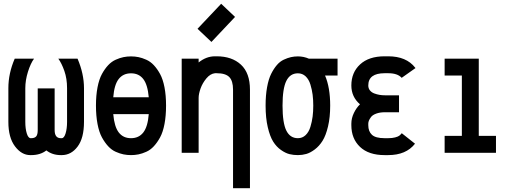

<svg xmlns="http://www.w3.org/2000/svg" viewBox="-20 -811 2741 1019"><path d="M391.6 -499.5Q425.8 -419.4 425.8 -342.8V-164.6Q425.8 -78.1 391.8 -33Q357.9 12.2 307.6 12.2H302.7Q257.8 12.2 226.1 -12.7Q194.3 12.2 145.5 12.2H140.6Q94.7 12.2 59.6 -34.2Q24.4 -80.6 24.4 -164.1V-342.8Q24.4 -421.9 58.1 -499.5H160.6Q142.6 -475.1 128.4 -430.2Q114.3 -385.3 114.3 -342.8V-164.1Q114.3 -128.4 122.1 -103Q129.9 -77.6 143.1 -77.6H145.5Q163.6 -77.6 171.9 -86.9Q180.2 -96.2 180.2 -120.6V-341.8H270V-120.6Q270 -77.6 302.7 -77.6H307.6Q320.3 -77.6 328.1 -103Q335.9 -128.4 335.9 -164.6V-342.8Q335.9 -394 321.5 -434.8Q307.1 -475.6 289.6 -499.5Z M853 -347.7Q861.3 -304.7 861.3 -250.5Q861.3 -196.3 853 -152.8Q844.7 -109.4 829.6 -81.8Q814.5 -54.2 796.4 -34.7Q778.3 -15.1 756.3 -5.4Q734.4 4.4 715.1 8.3Q695.8 12.2 675.3 12.2Q654.8 12.2 635.5 8.3Q616.2 4.4 594.2 -5.4Q572.3 -15.1 554.2 -34.7Q536.1 -54.2 521 -81.8Q505.9 -109.4 497.6 -152.8Q489.3 -196.3 489.3 -250.5Q489.3 -304.7 497.6 -347.7Q505.9 -390.6 521 -418.2Q536.1 -445.8 554.2 -465.1Q572.3 -484.4 594.2 -494.1Q616.2 -503.9 635.5 -507.8Q654.8 -511.7 675.3 -511.7Q695.8 -511.7 715.1 -507.8Q734.4 -503.9 756.3 -494.1Q778.3 -484.4 796.4 -465.1Q814.5 -445.8 829.6 -418.2Q844.7 -390.6 853 -347.7ZM769.5 -294.9Q763.7 -361.8 740.2 -391.8Q716.8 -421.9 675.3 -421.9Q633.8 -421.9 610.1 -391.8Q586.4 -361.8 581.1 -294.9ZM769.5 -205.1H581.1Q586.9 -138.2 610.4 -107.9Q633.8 -77.6 675.3 -77.6Q716.8 -77.6 740.5 -107.9Q764.2 -138.2 769.5 -205.1Z M1102.1 -588.4 1028.3 -658.2 1153.8 -791 1227.5 -721.2ZM1121.1 -422.4Q1096.2 -419.9 1075.4 -395Q1054.7 -370.1 1044.4 -341.3Q1034.2 -312.5 1034.2 -291.5V0H944.3V-499.5H1034.2V-479.5Q1074.7 -512.2 1121.1 -512.2H1129.9Q1210.9 -512.2 1258.8 -467.8Q1306.6 -423.3 1306.6 -335.4V188H1216.8V-335.4Q1216.8 -381.8 1196.8 -402.1Q1176.8 -422.4 1129.9 -422.4Z M1561 -421.9Q1519.5 -421.9 1499.5 -381.3Q1479.5 -340.8 1479.5 -250.5Q1479.5 -158.7 1499.5 -118.2Q1519.5 -77.6 1561 -77.6Q1585 -77.6 1602.1 -94Q1619.1 -110.4 1627.4 -137.7Q1635.7 -165 1639.2 -192.4Q1642.6 -219.7 1642.6 -250.5Q1642.6 -281.2 1639.2 -308.3Q1635.7 -335.4 1627.4 -362.5Q1619.1 -389.6 1602.1 -405.8Q1585 -421.9 1561 -421.9ZM1732.4 -250.5Q1732.4 -188 1720.9 -139.9Q1709.5 -91.8 1691.9 -63.7Q1674.3 -35.6 1650.6 -17.8Q1627 0 1605.5 6.1Q1584 12.2 1561 12.2Q1537.6 12.2 1516.6 7.1Q1495.6 2 1471.4 -14.9Q1447.3 -31.7 1429.9 -59.3Q1412.6 -86.9 1401.1 -136Q1389.6 -185.1 1389.6 -250.5Q1389.6 -305.2 1397.5 -348.4Q1405.3 -391.6 1419.2 -419.2Q1433.1 -446.8 1449.5 -465.8Q1465.8 -484.9 1486.3 -494.4Q1506.8 -503.9 1524.4 -507.8Q1542 -511.7 1561 -511.7Q1591.8 -511.7 1619.6 -499.5H1771.5V-410.2H1705.1Q1732.4 -346.7 1732.4 -250.5Z M2111.8 -397.9Q2090.3 -422.4 2040 -422.4H2021.5Q1934.6 -422.4 1934.6 -357.4Q1934.6 -342.3 1943.1 -331.5Q1951.7 -320.8 1965.6 -315.4Q1979.5 -310.1 1993.7 -307.6Q2007.8 -305.2 2022.9 -305.2H2097.7V-215.3H2023.4Q1996.1 -215.3 1976.6 -208Q1957 -200.7 1949 -189.7Q1940.9 -178.7 1937.7 -170.4Q1934.6 -162.1 1934.6 -154.8V-146.5Q1934.6 -113.8 1953.9 -95.7Q1973.1 -77.6 2021.5 -77.6H2040Q2062 -77.6 2077.4 -81.8Q2092.8 -85.9 2099.1 -90.8Q2105.5 -95.7 2112.3 -104L2182.6 -48.3Q2135.3 12.2 2040 12.2H2021.5Q1936.5 12.2 1890.6 -31.5Q1844.7 -75.2 1844.7 -146.5V-154.8Q1844.7 -183.6 1858.2 -211.4Q1871.6 -239.3 1890.6 -257.3Q1844.7 -296.9 1844.7 -357.4Q1844.7 -426.3 1891.1 -469.2Q1937.5 -512.2 2021.5 -512.2H2040Q2136.7 -512.2 2183.6 -451.7Q2184.6 -450.2 2185.1 -449.7Z M2612.3 -89.8V0H2339.8V-89.8H2431.2V-410.2H2339.8V-499.5H2521V-89.8Z"/></svg>

Font: Anka/Coder Narrow
Style: Bold
Weight: 700
Width: 3
Monospace: yes
Version: Version 001.100